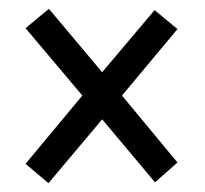

<svg xmlns="http://www.w3.org/2000/svg" viewBox="-20 -577 465 436"><path d="M90 -161 38 -205 167 -360 38 -513 91 -557 212 -413 331 -554 383 -511 257 -360 383 -208 332 -163 212 -306Z"/></svg>

Font: Noto Serif ExtraCondensed ExtraBold
Style: Regular
Weight: 800
Width: 2
Designer: Monotype Design Team
Foundry: Monotype Imaging Inc.
Version: Version 2.013; ttfautohint (v1.8.4.7-5d5b)